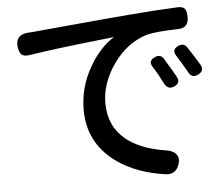

<svg xmlns="http://www.w3.org/2000/svg" viewBox="-52 -780 1011 865"><g transform="rotate(-5 453.0 -347.0)"><path d="M664 25Q533 7 443 -57Q320 -146 320 -296Q320 -399 373 -490Q418 -569 484 -611Q474 -610 446 -607Q205 -581 102 -564Q75 -559 63 -569.5Q51 -580 48 -609Q44 -662 105 -665Q119 -665 133 -667Q160 -669 252 -678Q444 -696 556 -705Q672 -715 782 -720Q806 -721 815 -709Q823 -698 823 -672Q823 -622 775 -622Q681 -620 634 -609Q541 -581 479 -492Q420 -407 420 -318Q420 -213 495 -152Q558 -101 669 -83Q703 -79 718 -62Q734 -44 724 -14Q709 30 664 25ZM691 -383Q677 -411 669 -425Q666 -431 659 -442.5Q652 -454 648 -460Q627 -490 660 -505Q685 -517 700 -495Q701 -493 704 -488Q737 -434 751 -408Q767 -380 736 -366Q707 -353 691 -383ZM803 -426Q799 -433 791 -446.5Q783 -460 779 -467Q772 -479 758 -501Q737 -531 769 -546Q795 -558 809 -537Q840 -491 862 -453Q878 -425 848 -410Q818 -395 803 -426Z"/></g></svg>

Font: GenSenRounded JP M
Style: Regular
Weight: 500
Version: Version 1.501;PS 1;hotconv 16.6.51;makeotf.lib2.5.65220